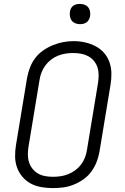

<svg xmlns="http://www.w3.org/2000/svg" viewBox="-20 -957 640 985"><path d="M251 8Q222 8 192.5 3Q163 -2 138.5 -15Q114 -28 95.5 -49.5Q77 -71 67.5 -97.5Q58 -124 57.5 -153.5Q57 -183 62 -213L119 -558Q124 -585 134 -611Q144 -637 161 -659.5Q178 -682 202 -698.5Q226 -715 252 -725.5Q278 -736 304.5 -741Q331 -746 358 -746Q388 -746 416.5 -739.5Q445 -733 470 -720Q495 -707 513.5 -686Q532 -665 541.5 -638Q551 -611 551.5 -581.5Q552 -552 547 -522L490 -177Q485 -150 475 -124.5Q465 -99 448 -76Q431 -53 407.5 -36.5Q384 -20 357.5 -9.5Q331 1 304.5 4.5Q278 8 251 8ZM252 -50Q272 -50 291.5 -53Q311 -56 330 -63.5Q349 -71 366 -83.5Q383 -96 395.5 -112.5Q408 -129 415.5 -148Q423 -167 426 -187L483 -532Q486 -552 486 -572.5Q486 -593 480 -611.5Q474 -630 461.5 -645Q449 -660 432 -669Q415 -678 395.5 -681.5Q376 -685 355 -685Q335 -685 316 -682Q297 -679 278 -671.5Q259 -664 242 -651Q225 -638 213 -621.5Q201 -605 193.5 -586.5Q186 -568 183 -548L126 -203Q123 -183 123 -163Q123 -143 129 -124.5Q135 -106 147 -91Q159 -76 175.5 -66.5Q192 -57 212 -53.5Q232 -50 252 -50ZM390 -833Q378 -833 366.5 -837.5Q355 -842 348 -851Q341 -860 339 -872.5Q337 -885 339 -898Q340 -906 344.5 -914.5Q349 -923 356.5 -928Q364 -933 373 -935Q382 -937 390 -937Q403 -937 414.5 -932.5Q426 -928 433 -919Q440 -910 442 -897.5Q444 -885 442 -872Q440 -864 435.5 -855.5Q431 -847 423.5 -842Q416 -837 407.5 -835Q399 -833 390 -833Z"/></svg>

Font: Iosevka Curly Light Extended
Style: Italic
Weight: 300
Width: 7
Italic angle: -9°
Monospace: yes
Designer: Belleve Invis
Foundry: Belleve Invis
Version: Version 11.1.0; ttfautohint (v1.8.3)